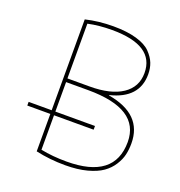

<svg xmlns="http://www.w3.org/2000/svg" viewBox="-134 -855 920 979"><g transform="rotate(20 326.0 -365.0)"><path d="M166 -230V-723Q237 -740 316 -740Q390 -740 442 -725Q494 -710 519.5 -683.5Q545 -657 555.5 -630Q566 -603 566 -570Q566 -440 415 -403V-401Q606 -368 606 -210Q606 -177 599.5 -148.5Q593 -120 574 -90Q555 -60 524.5 -38.5Q494 -17 443.5 -3.5Q393 10 326 10Q242 10 166 -7V-210H41V-230ZM586 -210Q586 -390 306 -390H186V-230H401V-210H186V-23Q250 -10 326 -10Q586 -10 586 -210ZM186 -410H306Q421 -410 483.5 -452Q546 -494 546 -570Q546 -720 316 -720Q245 -720 186 -707Z"/></g></svg>

Font: M PLUS 1p Thin
Style: Regular
Weight: 250
Version: Version 1.062